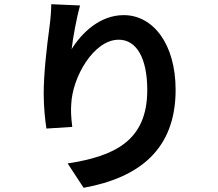

<svg xmlns="http://www.w3.org/2000/svg" viewBox="-20 -829 1040 914"><path d="M361 -803 224 -809C224 -782 221 -742 216 -704C202 -601 188 -477 188 -384C188 -317 195 -256 201 -217L324 -225C318 -272 317 -304 319 -331C324 -463 427 -640 545 -640C629 -640 681 -554 681 -400C681 -158 524 -85 302 -51L378 65C643 17 816 -118 816 -401C816 -621 708 -757 569 -757C456 -757 369 -673 321 -595C327 -651 347 -754 361 -803Z"/></svg>

Font: Source Han Sans CN
Style: Bold
Weight: 700
Designer: Ryoko NISHIZUKA 西塚涼子 (kana, bopomofo & ideographs); Paul D. Hunt (Latin, Greek & Cyrillic); Sandoll Communications 산돌커뮤니
Foundry: Adobe
Version: Version 2.001;hotconv 1.0.107;makeotfexe 2.5.65593